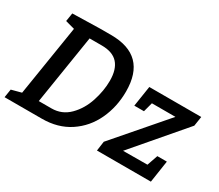

<svg xmlns="http://www.w3.org/2000/svg" viewBox="-123 -980 1437 1258"><g transform="rotate(30 595.5 -351.0)"><path d="M404 -702Q674 -702 674 -430Q674 -314 628 -215.5Q582 -117 494 -58.5Q406 0 285 0H3L13 -63L88 -83L173 -615L103 -634L113 -697L320 -702ZM306 -90Q384 -90 439 -145Q494 -200 520.5 -281Q547 -362 547 -438Q547 -524 507.5 -568Q468 -612 385 -612H293L210 -90ZM1184 -532 1173 -460 851 -84 1035 -85 1063 -166H1135L1110 0H702L712 -72L1037 -448H859L840 -377H767L791 -532Z"/></g></svg>

Font: Bitter Pro SemiBold
Style: Italic
Weight: 600
Italic angle: -9°
Designer: Sol Matas, and Bitter project Authors
Foundry: Sol Matas
Version: Version 1.010